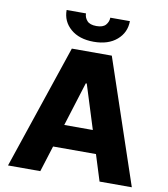

<svg xmlns="http://www.w3.org/2000/svg" viewBox="-99 -1024 970 1107"><g transform="rotate(10 386.0 -470.5)"><path d="M212.4 0H23.4L268.8 -727.3H502.8L748.2 0H559.3L511.4 -152.7H260.3ZM302.2 -286.2H469.5L388.5 -544H382.8ZM456.3 -941.4H571Q570.7 -874.6 520.6 -831.3Q470.5 -788 385.7 -788Q300.4 -788 250.4 -831.3Q200.3 -874.6 200.6 -941.4H313.9Q313.9 -918 330.3 -899Q346.6 -880 385.7 -880Q423.7 -880 439.8 -898.6Q456 -917.3 456.3 -941.4Z"/></g></svg>

Font: Inter UI Extra Bold
Style: Regular
Weight: 800
Designer: Rasmus Andersson
Foundry: rsms
Version: 3.2;8d6f07862